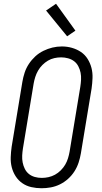

<svg xmlns="http://www.w3.org/2000/svg" viewBox="-20 -993 540 1021"><path d="M201 8Q173 8 146.5 2Q120 -4 98.5 -19Q77 -34 63 -56Q49 -78 42.5 -103.5Q36 -129 37 -157Q38 -185 42 -213L99 -558Q103 -582 111 -606.5Q119 -631 133.5 -653Q148 -675 167.5 -693Q187 -711 210.5 -722.5Q234 -734 258.5 -740Q283 -746 309 -746Q337 -746 363 -738.5Q389 -731 410.5 -716.5Q432 -702 446 -679.5Q460 -657 466.5 -631.5Q473 -606 472 -578Q471 -550 467 -522L410 -177Q406 -153 398 -128.5Q390 -104 376 -82Q362 -60 342 -42Q322 -24 298.5 -12.5Q275 -1 250 3.5Q225 8 201 8ZM202 -47Q220 -47 238 -51Q256 -55 272.5 -64Q289 -73 303 -87Q317 -101 326.5 -117Q336 -133 341.5 -151Q347 -169 350 -186L407 -531Q410 -550 411 -569.5Q412 -589 408.5 -606.5Q405 -624 396.5 -640.5Q388 -657 374 -667.5Q360 -678 342 -683Q324 -688 305 -688Q287 -688 269 -684Q251 -680 235 -670.5Q219 -661 205.5 -647.5Q192 -634 182.5 -617.5Q173 -601 167.5 -583.5Q162 -566 159 -549L102 -204Q99 -185 98 -166Q97 -147 100.5 -129Q104 -111 112 -95Q120 -79 133.5 -68Q147 -57 165 -52Q183 -47 202 -47ZM337 -800 225 -937 278 -973 381 -830Z"/></svg>

Font: Iosevka Slab Light Oblique
Style: Regular
Weight: 300
Italic angle: -9°
Monospace: yes
Designer: Belleve Invis
Foundry: Belleve Invis
Version: Version 11.1.1; ttfautohint (v1.8.3)